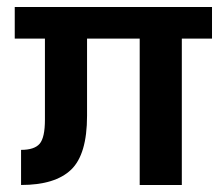

<svg xmlns="http://www.w3.org/2000/svg" viewBox="-20 -527 637 547"><path d="M584 -507V-417H498V0H378V-417H228V-197Q228 -87 182.5 -43.5Q137 0 40 0V-100Q78 -100 93 -117.5Q108 -135 108 -186V-417H22V-507Z"/></svg>

Font: Hind Semibold
Style: Regular
Weight: 600
Designer: Manushi Parikh, Satya Rajpurohit
Foundry: Indian Type Foundry
Version: Version 1.201;PS 1.0;hotconv 1.0.78;makeotf.lib2.5.61930; tt